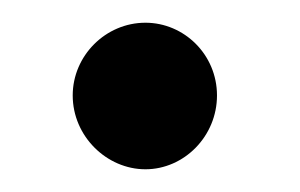

<svg xmlns="http://www.w3.org/2000/svg" viewBox="-20 -159 264 169"><path d="M44 -75C44 -39 74 -10 108 -10C142 -10 171 -39 171 -75C171 -111 142 -139 108 -139C73 -139 44 -110 44 -75Z"/></svg>

Font: Bluebird
Style: LiNrw
Weight: 300
Designer: Jasper
Foundry: Cannot Into Space Fonts
Version: Version 0.98